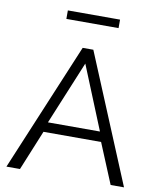

<svg xmlns="http://www.w3.org/2000/svg" viewBox="-96 -972 868 1047"><g transform="rotate(10 338.0 -448.5)"><path d="M309 -710H368L663 0H589L497 -222H178L87 0H12ZM481 -277 338 -628 193 -277ZM194 -850V-897H483V-850Z"/></g></svg>

Font: IngvarSans
Style: Regular
Weight: 400
Version: Version 1.000